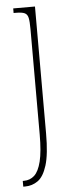

<svg xmlns="http://www.w3.org/2000/svg" viewBox="-55 -565 323 835"><g transform="rotate(-5 106.5 -148.0)"><path d="M12 240V215H17Q44 215 63 197.5Q82 180 92.5 137.5Q103 95 103 20V-440Q103 -473 99.5 -489Q96 -505 84 -510.5Q72 -516 47 -516H36V-536H131V18Q131 109 116 157Q101 205 76 222.5Q51 240 21 240Z"/></g></svg>

Font: Noto Serif Tamil ExtraCondensed Thin
Style: Italic
Weight: 100
Width: 2
Italic angle: -12°
Designer: Indian Type Foundry, Tom Grace, and the Monotype Design Team
Foundry: Monotype Imaging Inc.
Version: Version 2.003; ttfautohint (v1.8.4.7-5d5b)